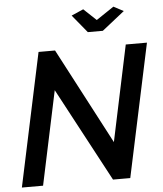

<svg xmlns="http://www.w3.org/2000/svg" viewBox="-60 -967 864 1020"><g transform="rotate(-5 372.0 -457.5)"><path d="M166 -710H254L523 -198L631 -709H744L593 0H501L234 -500L128 0H15ZM358 -887 422 -915 489 -852 583 -915 636 -887 516 -792H436Z"/></g></svg>

Font: Raleway Thin SemiBold
Style: Italic
Weight: 600
Italic angle: -12°
Version: Version 4.026